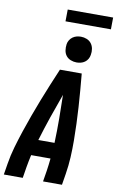

<svg xmlns="http://www.w3.org/2000/svg" viewBox="-117 -1189 759 1249"><g transform="rotate(10 262.5 -564.5)"><path d="M2 0 14 -74Q23 -130 39 -185.5Q55 -241 73.5 -296.5Q92 -352 112 -407Q132 -462 153.5 -517Q175 -572 197.5 -626.5Q220 -681 243 -735H387Q392 -681 396.5 -626.5Q401 -572 404.5 -517Q408 -462 410 -407Q412 -352 412.5 -296.5Q413 -241 410 -185.5Q407 -130 398 -74L386 0H261L273 -74Q276 -94 278.5 -114.5Q281 -135 283 -155H155Q151 -135 146.5 -114.5Q142 -94 139 -74L127 0ZM184 -260H291Q294 -340 293.5 -419Q293 -498 291 -577Q262 -498 235 -419Q208 -340 184 -260ZM341 -800Q321 -800 302 -807.5Q283 -815 271.5 -830Q260 -845 257 -865Q254 -885 257 -906Q259 -920 267 -933Q275 -946 287 -954.5Q299 -963 313 -966.5Q327 -970 341 -970Q361 -970 379.5 -962.5Q398 -955 409.5 -940Q421 -925 424.5 -905Q428 -885 424 -864Q422 -850 414.5 -837Q407 -824 395 -815.5Q383 -807 369 -803.5Q355 -800 341 -800ZM224 -1051 225 -1129H525L524 -1051Z"/></g></svg>

Font: Iosevka Curly Extrabold
Style: Italic
Weight: 800
Italic angle: -9°
Monospace: yes
Designer: Belleve Invis
Foundry: Belleve Invis
Version: Version 22.1.2; ttfautohint (v1.8.4)